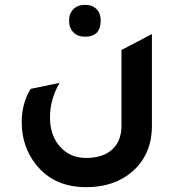

<svg xmlns="http://www.w3.org/2000/svg" viewBox="-20 -585 739 795"><path d="M332 -433Q302 -433 284 -451Q266 -469 266 -500Q266 -529 284 -547Q302 -565 332 -565Q362 -565 379.5 -547.5Q397 -530 397 -500Q397 -433 332 -433ZM609 -64Q609 56 526 127Q452 190 337 190Q202 190 128 95Q70 21 70 -79Q70 -158 107 -217L227 -242Q187 -174 187 -99Q187 -23 230 24Q271 69 337 69Q406 69 444.5 34Q483 -1 483 -64V-378L609 -444Z"/></svg>

Font: Tajawal
Style: Bold
Weight: 700
Designer: Boutros Fonts
Foundry: Created by Boutros International 2017
Version: Version 1.700